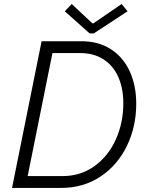

<svg xmlns="http://www.w3.org/2000/svg" viewBox="-20 -922 720 942"><path d="M184.1 -719.7H379.4Q463.4 -719.7 524.2 -680.4Q585 -641.1 616.7 -571.5Q648.4 -502 648.4 -413.1Q648.4 -300.3 602.5 -205.8Q556.6 -111.3 472.9 -55.7Q389.2 0 279.8 0H39.1ZM585 -415.5Q585 -489.7 559.8 -545.4Q534.7 -601.1 487.1 -631.3Q439.5 -661.6 373.5 -661.6H237.3L115.7 -58.1H286.6Q376 -58.1 443.8 -107.2Q511.7 -156.2 548.3 -238Q585 -319.8 585 -415.5ZM297.9 -866.7 332 -902.3 433.1 -807.6H438.5L576.7 -902.3L606 -866.7L440.4 -758.3H419.4Z"/></svg>

Font: Reddit Sans Vanilla Light
Style: Italic
Weight: 300
Italic angle: -11.25°
Designer: Stephen Hutchings
Version: Version 1.013